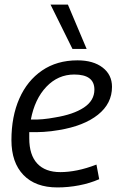

<svg xmlns="http://www.w3.org/2000/svg" viewBox="-20 -810 514 840"><path d="M414 -26Q373 -8 325.5 1Q278 10 231 10Q135 10 82.5 -44.5Q30 -99 30 -197Q30 -300 64.5 -378.5Q99 -457 164 -501.5Q229 -546 319 -546Q388 -546 429 -514.5Q470 -483 470 -430Q470 -357 408.5 -308Q347 -259 238 -241Q204 -235 171 -233Q138 -231 108 -232Q108 -219 108 -205Q108 -132 143 -94.5Q178 -57 244 -57Q279 -57 318.5 -65Q358 -73 402 -90ZM305 -484Q234 -484 183 -430.5Q132 -377 115 -287Q140 -286 167 -288.5Q194 -291 220 -296Q301 -309 347 -339.5Q393 -370 393 -418Q393 -484 305 -484ZM297 -596 201 -790H277L359 -596Z"/></svg>

Font: Georama
Style: Italic
Weight: 400
Italic angle: -9°
Designer: Jean-Baptiste Levee
Foundry: Production Type
Version: Version 1.000